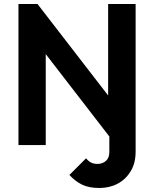

<svg xmlns="http://www.w3.org/2000/svg" viewBox="-20 -723 767 957"><path d="M72 0V-703H167L208 -567V0ZM558 0 141 -540 167 -703 584 -163ZM558 0 519 -132V-703H656V0ZM475 214Q423 214 388.5 197Q354 180 326 149L409 66Q421 81 434.5 87.5Q448 94 466 94Q491 94 508 79Q525 64 525 35V-483H656V33Q656 90 631.5 130.5Q607 171 566.5 192.5Q526 214 475 214Z"/></svg>

Font: Outfit SemiBold
Style: Regular
Weight: 600
Designer: Rodrigo Fuenzalida
Foundry: fragTYPE
Version: Version 1.100;gftools[0.9.27]